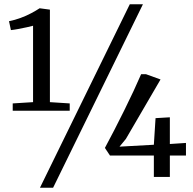

<svg xmlns="http://www.w3.org/2000/svg" viewBox="-20 -835 912 906"><path d="M136 -353V-713.5Q127.5 -711 107.2 -706.5Q87 -702 65.2 -698Q43.5 -694 31.5 -693L22.5 -735Q50.5 -740.5 77.5 -750.5Q104.5 -760.5 127.5 -772.8Q150.5 -785 167 -796L215.5 -789.5V-353L309 -347V-312.5H40V-347ZM592.5 -815H654.5L230.5 51H168.5ZM706 0V-101H499L475 -137Q496 -176 519.5 -221.5Q543 -267 566.2 -314Q589.5 -361 610 -405Q630.5 -449 646 -485H668.5L737.5 -460L574 -179.5L544 -143L706 -152L714 -277.5L781.5 -281.5V-155.5L857.5 -160.5V-101H781.5V0Z"/></svg>

Font: Merriweather 20pt Light
Style: Regular
Weight: 300
Version: Version 2.100